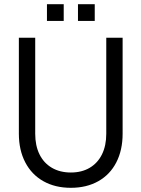

<svg xmlns="http://www.w3.org/2000/svg" viewBox="-20 -880 675 916"><path d="M70 -242V-700H148V-242Q148 -185 168.5 -143.5Q189 -102 227.5 -79.5Q266 -57 318 -57Q370 -57 408 -79.5Q446 -102 466.5 -143.5Q487 -185 487 -242V-700H565V-242Q565 -164 535 -105.5Q505 -47 449 -15.5Q393 16 318 16Q243 16 187 -15.5Q131 -47 100.5 -105.5Q70 -164 70 -242ZM352 -860H432V-780H352ZM204 -860H284V-780H204Z"/></svg>

Font: Uncut Sans Variable
Style: Regular
Weight: 400
Designer: Kasper Nordkvist
Foundry: UNCUT.wtf
Version: Version 1.303;Glyphs 3.1.2 (3151)